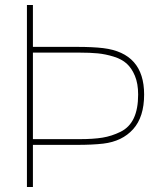

<svg xmlns="http://www.w3.org/2000/svg" viewBox="-20 -750 640 770"><path d="M289 -562Q352 -562 394 -557Q558 -537 558 -371Q558 -281 514 -232Q470 -183 394 -174Q351 -169 289 -169H112V0H88V-730H112V-562ZM112 -192H299Q354 -192 391 -198Q428 -204 463.5 -221.5Q499 -239 516.5 -276Q534 -313 534 -371Q534 -415 521 -446Q508 -477 488 -495Q468 -513 435.5 -523Q403 -533 372 -536Q341 -539 299 -539H112Z"/></svg>

Font: Nacelle Thin
Style: Regular
Weight: 100
Designer: Sora Sagano
Foundry: Sora Sagano
Version: Version 1.000;FEAKit 1.0